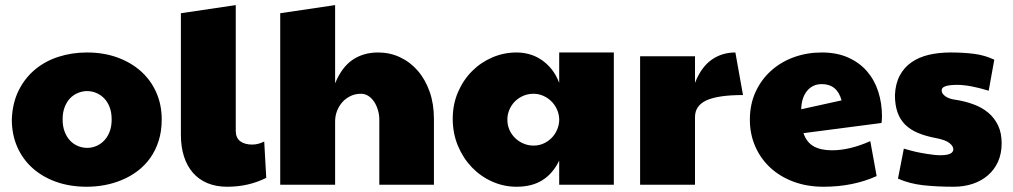

<svg xmlns="http://www.w3.org/2000/svg" viewBox="-20 -710 3895 738"><path d="M220.7 -251Q220.7 -223.6 228.8 -203.1Q236.8 -182.6 250 -168.9Q263.2 -155.3 280.3 -148.4Q297.4 -141.6 314.9 -141.6Q332.5 -141.6 349.4 -148.4Q366.2 -155.3 379.6 -168.9Q393.1 -182.6 401.1 -203.1Q409.2 -223.6 409.2 -251Q409.2 -278.3 401.1 -298.8Q393.1 -319.3 379.6 -332.8Q366.2 -346.2 349.4 -353Q332.5 -359.9 314.9 -359.9Q297.4 -359.9 280.3 -353Q263.2 -346.2 250 -332.8Q236.8 -319.3 228.8 -298.8Q220.7 -278.3 220.7 -251ZM25.4 -251Q27.8 -314 51.5 -361.8Q75.2 -409.7 114.3 -442.4Q153.3 -475.1 204.8 -491.7Q256.3 -508.3 314.5 -508.3Q377.9 -508.3 430.7 -489.3Q483.4 -470.2 521.5 -436.3Q559.6 -402.3 580.6 -355Q601.6 -307.6 601.6 -251Q601.6 -205.1 589.6 -168Q577.6 -130.9 557.1 -102.3Q536.6 -73.7 508.8 -52.7Q481 -31.7 448.7 -18.3Q416.5 -4.9 382.1 1.5Q347.7 7.8 313.5 7.8Q249 7.8 196 -11Q143.1 -29.8 105 -64Q66.9 -98.1 46.1 -145.8Q25.4 -193.4 25.4 -251Z M1003.4 -26.4Q935.5 7.8 853 7.8Q810.5 7.8 777.3 -6.1Q744.1 -20 721.4 -46.1Q698.7 -72.3 687 -109.1Q675.3 -146 675.3 -192.4V-659.2L886.2 -690.4V-207Q886.2 -180.2 903.3 -167.2Q920.4 -154.3 949.7 -154.3Q972.2 -154.3 995.6 -166Z M1057.1 -659.2 1268.1 -690.4V-389.6Q1293.5 -451.7 1335.2 -480Q1377 -508.3 1433.1 -508.3Q1478.5 -508.3 1517.6 -490Q1556.6 -471.7 1585.7 -438.2Q1614.7 -404.8 1631.3 -357.9Q1647.9 -311 1647.9 -253.9V0H1438V-250Q1438 -269 1432.6 -287.1Q1427.2 -305.2 1418 -319.1Q1408.7 -333 1395.8 -341.3Q1382.8 -349.6 1367.7 -349.6Q1346.2 -349.6 1327.9 -341.1Q1309.6 -332.5 1296.4 -317.9Q1283.2 -303.2 1275.6 -283.9Q1268.1 -264.6 1268.1 -243.2V0H1057.1Z M2129.4 -92.8Q2106 -43.9 2065.9 -18.1Q2025.9 7.8 1965.3 7.8Q1916.5 7.8 1872.1 -12Q1827.6 -31.7 1793.9 -66.7Q1760.3 -101.6 1740.2 -149.4Q1720.2 -197.3 1720.2 -253.4Q1720.2 -309.1 1740.5 -356Q1760.7 -402.8 1794.7 -436.8Q1828.6 -470.7 1872.8 -489.5Q1917 -508.3 1965.3 -508.3Q1990.2 -508.3 2014.4 -501.7Q2038.6 -495.1 2060.3 -480.7Q2082 -466.3 2099.9 -444.3Q2117.7 -422.4 2129.4 -391.6V-508.3H2339.4V0H2129.4ZM2129.4 -253.9Q2128.4 -273.4 2120.1 -291Q2111.8 -308.6 2098.4 -321.5Q2085 -334.5 2067.4 -342Q2049.8 -349.6 2030.8 -349.6Q2009.3 -349.6 1991 -341.6Q1972.7 -333.5 1959.2 -320.1Q1945.8 -306.6 1938 -288.6Q1930.2 -270.5 1930.2 -250Q1930.2 -228.5 1938.5 -210.2Q1946.8 -191.9 1960.7 -178.7Q1974.6 -165.5 1992.7 -158Q2010.7 -150.4 2030.8 -150.4Q2051.3 -150.4 2068.8 -158.2Q2086.4 -166 2099.6 -179.2Q2112.8 -192.4 2120.6 -209.7Q2128.4 -227.1 2129.4 -246.1Z M2440.4 -493.7H2651.4V-391.6Q2675.3 -452.1 2715.1 -480.2Q2754.9 -508.3 2806.6 -508.3L2835.9 -344.7Q2740.7 -344.7 2696 -324.5Q2651.4 -304.2 2651.4 -259.8V0H2440.4Z M3177.7 -132.3Q3246.1 -132.3 3325.2 -167.5L3349.6 -33.2Q3258.8 7.8 3145.5 7.8Q3082.5 7.8 3030.5 -11.5Q2978.5 -30.8 2941.2 -65.2Q2903.8 -99.6 2883.1 -147Q2862.3 -194.3 2862.3 -250Q2862.3 -308.6 2884 -356.2Q2905.8 -403.8 2943.4 -437.7Q2981 -471.7 3031.2 -490Q3081.5 -508.3 3138.7 -508.3Q3196.3 -508.3 3239.7 -489Q3283.2 -469.7 3312.3 -436.3Q3341.3 -402.8 3355.7 -358.2Q3370.1 -313.5 3370.1 -262.7Q3370.1 -255.9 3369.6 -249.5Q3369.1 -243.2 3368.2 -237.3L3068.4 -198.2Q3080.1 -163.1 3107.4 -147.7Q3134.8 -132.3 3177.7 -132.3ZM3214.8 -324.2Q3197.8 -386.7 3138.7 -386.7Q3120.1 -386.7 3105.5 -379.4Q3090.8 -372.1 3080.8 -359.1Q3070.8 -346.2 3065.4 -328.4Q3060.1 -310.5 3059.6 -290Z M3659.2 -383.8Q3599.6 -383.8 3599.6 -363.3Q3599.6 -355.5 3604 -349.4Q3608.4 -343.3 3615.7 -338.6Q3623 -334 3631.8 -331.1Q3640.6 -328.1 3649.4 -327.1Q3688 -321.3 3720.9 -309.3Q3753.9 -297.4 3778.1 -277.3Q3802.2 -257.3 3816.2 -228.3Q3830.1 -199.2 3830.1 -159.2Q3830.1 -119.6 3816.2 -88.6Q3802.2 -57.6 3777.3 -36.1Q3752.4 -14.6 3718.8 -3.4Q3685.1 7.8 3645.5 7.8Q3581.5 7.8 3528.6 2Q3475.6 -3.9 3431.6 -23.4L3454.1 -138.7Q3470.2 -134.3 3482.2 -130.9Q3494.1 -127.4 3502 -126Q3509.3 -124.5 3520.5 -122.3Q3531.7 -120.1 3544.7 -118.2Q3557.6 -116.2 3570.8 -114.7Q3584 -113.3 3594.7 -113.3Q3644.5 -113.3 3644.5 -136.7Q3643.1 -146 3637 -153.1Q3630.9 -160.2 3621.6 -165.3Q3612.3 -170.4 3600.3 -173.8Q3588.4 -177.2 3575.2 -179.7Q3537.1 -187 3508.1 -199.2Q3479 -211.4 3459.5 -230.7Q3439.9 -250 3429.9 -278.1Q3419.9 -306.2 3419.9 -344.7Q3421.9 -388.7 3438.5 -419.7Q3455.1 -450.7 3483.4 -470.5Q3511.7 -490.2 3550 -499.3Q3588.4 -508.3 3633.8 -508.3Q3681.2 -508.3 3723.1 -503.2Q3765.1 -498 3801.8 -480.5L3780.3 -361.3Q3707 -383.8 3659.2 -383.8Z"/></svg>

Font: Paytone One
Style: Regular
Weight: 400
Designer: vernon adams
Foundry: vernon adams
Version: 1.000